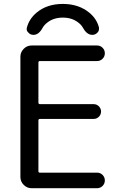

<svg xmlns="http://www.w3.org/2000/svg" viewBox="-20 -989 628 988"><path d="M85 -697.3Q85 -720.7 102.1 -737.8Q119.1 -754.9 142.6 -754.9H479.5Q496.1 -754.9 507.8 -743.2Q519.5 -731.4 519.5 -714.8Q519.5 -698.2 507.8 -686.5Q496.1 -674.8 479.5 -674.8H185.5Q177.7 -674.8 177.7 -668V-460.9Q177.7 -453.1 185.5 -453.1H461.9Q477.5 -453.1 488.8 -441.9Q500 -430.7 500 -415Q500 -399.4 488.8 -388.2Q477.5 -377 461.9 -377H185.5Q177.7 -377 177.7 -369.1V-107.4Q177.7 -100.6 185.5 -100.6H479.5Q496.1 -100.6 507.8 -88.9Q519.5 -77.1 519.5 -60.5Q519.5 -43.9 507.8 -32.2Q496.1 -20.5 479.5 -20.5H142.6Q119.1 -20.5 102.1 -37.6Q85 -54.7 85 -78.1ZM199.2 -845.7Q179.7 -809.6 152.3 -809.6Q135.7 -809.6 126 -821.3Q117.2 -829.1 117.2 -839.8Q117.2 -842.8 118.2 -846.7Q129.9 -891.6 168 -923.8Q221.7 -968.8 303.2 -968.8Q384.8 -968.8 439.5 -923.8Q477.5 -892.6 489.3 -847.7Q489.3 -843.8 489.3 -839.8Q489.3 -829.1 481.4 -821.3Q470.7 -809.6 455.1 -809.6Q426.8 -809.6 407.2 -845.7Q398.4 -861.3 382.8 -873Q350.6 -898.4 303.2 -898.4Q255.9 -898.4 223.6 -873Q208 -861.3 199.2 -845.7Z"/></svg>

Font: Gen Jyuu Gothic Regular
Style: Regular
Weight: 400
Designer: [Source Han Sans]
Ryoko NISHIZUKA  (kana & ideographs); Paul D. Hunt (Latin, Greek & Cyrillic); Wenlong ZHANG  (bopomofo
Version: Version 1.002.20150607